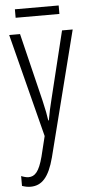

<svg xmlns="http://www.w3.org/2000/svg" viewBox="-60 -694 463 970"><g transform="rotate(-5 171.5 -209.0)"><path d="M276 -659H54V-616H276ZM14 -532 148 -8 123 94C103 170 81 192 49 192C38 192 24 188 12 183V233C27 238 40 241 55 241C112 241 149 202 175 103L336 -532H282L198 -188C189 -154 183 -124 176 -85H173C169 -113 165 -136 153 -187L69 -532Z"/></g></svg>

Font: Noto Sans UI Condensed Light
Style: Regular
Weight: 300
Width: 3
Designer: Monotype Design Team
Foundry: Monotype Imaging Inc.
Version: Version 1.901